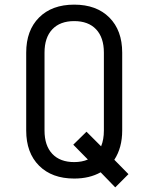

<svg xmlns="http://www.w3.org/2000/svg" viewBox="-20 -760 640 828"><path d="M300 10Q204 10 148.5 -45.5Q93 -101 93 -197V-533Q93 -629 148.5 -684.5Q204 -740 300 -740Q396 -740 451.5 -684.5Q507 -629 507 -533V-197Q507 -123 473 -71L534 -9L477 48L414 -17Q366 10 300 10ZM300 -61Q333 -61 359 -72L296 -136L353 -192L416 -129Q428 -158 428 -197V-533Q428 -598 394.5 -633.5Q361 -669 300 -669Q239 -669 205.5 -633.5Q172 -598 172 -533V-197Q172 -132 205.5 -96.5Q239 -61 300 -61Z"/></svg>

Font: Tiny Light
Style: Regular
Weight: 300
Monospace: yes
Designer: Philipp Nurullin, Konstantin Bulenkov
Foundry: JetBrains
Version: Version 2.251; ttfautohint (v1.8.4.7-5d5b)